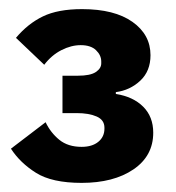

<svg xmlns="http://www.w3.org/2000/svg" viewBox="-20 -724 385 421"><path d="M151 -558Q178 -558 190 -566Q202 -574 202 -585V-589Q202 -603 190.5 -614Q179 -625 157 -625Q136 -625 114.5 -614Q93 -603 77 -582L15 -641Q41 -672 74 -688Q107 -704 160 -704Q231 -704 270.5 -676Q310 -648 310 -603Q310 -568 287.5 -547Q265 -526 234 -522V-518Q272 -512 294 -490Q316 -468 316 -433Q316 -382 272.5 -352.5Q229 -323 159 -323Q94 -323 59 -345Q24 -367 4 -398L80 -456Q91 -433 110 -417.5Q129 -402 159 -402Q182 -402 195.5 -413Q209 -424 209 -442V-444Q209 -461 192 -468.5Q175 -476 148 -476H117V-558Z"/></svg>

Font: IBM Plex Arabic
Style: Bold
Weight: 700
Designer: Mike Abbink, Paul van der Laan, Pieter van Rosmalen, Wael Morcos, Khajak Apelian
Foundry: Bold Monday
Version: Version 1.0